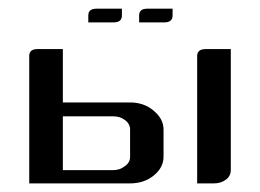

<svg xmlns="http://www.w3.org/2000/svg" viewBox="-20 -426 604 446"><path d="M185.1 -374V-390.1Q185.1 -405.8 204.1 -405.8H263.2V-390.1Q263.2 -374 244.1 -374ZM303.2 -374V-390.1Q303.2 -405.8 321.8 -405.8H380.9V-390.1Q380.9 -374 361.8 -374ZM47.9 0V-295.9Q47.9 -312 66.9 -312H126V-188H282.2Q314.5 -188 336.9 -168.9Q359.9 -149.9 359.9 -125V-62Q359.9 -36.6 336.9 -18.1Q314.5 0 282.2 0ZM126 -30.8H243.2Q258.3 -30.8 270 -40Q282.2 -48.3 282.2 -62V-125Q282.2 -138.2 270.5 -147Q258.8 -155.8 243.2 -155.8H126ZM438 0V-295.9Q438 -312 458 -312H516.1V-30.8Q516.1 -17.1 504.9 -8.8Q493.2 0 477.1 0Z"/></svg>

Font: Hhenum
Style: Regular
Weight: 400
Designer: T. Christopher White
Version: Version 1.0